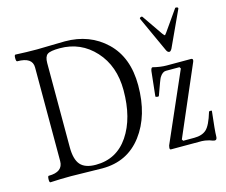

<svg xmlns="http://www.w3.org/2000/svg" viewBox="-99 -821 1144 970"><g transform="rotate(-15 473.0 -336.0)"><path d="M805 -478Q796 -478 790 -491L705 -677Q703 -682 710 -685Q717 -688 720 -683L793 -577Q802 -565 805 -565Q806 -565 815 -577L890 -684Q892 -687 899.5 -685Q907 -683 905 -677L819 -491Q812 -478 805 -478ZM54 3Q48 3 48.5 -14Q49 -31 54 -31Q129 -31 129 -88V-578Q129 -631 50 -631Q44 -631 44 -648.5Q44 -666 50 -666Q106 -663 162 -663Q186 -663 234.5 -664.5Q283 -666 308 -666Q438 -666 523.5 -584Q609 -502 609 -356Q609 -198 533 -97.5Q457 3 326 3Q299 3 244.5 1.5Q190 0 162 0Q106 0 54 3ZM299 -23Q408 -23 469.5 -114Q531 -205 531 -351Q531 -478 457.5 -558.5Q384 -639 274 -639Q225 -639 209.5 -628Q194 -617 194 -583V-143Q194 -79 218.5 -51Q243 -23 299 -23ZM911 14Q904 14 884 6Q860 0 847 0H685Q679 0 679 -9Q679 -13 681 -21L839 -382L834 -390H763Q745 -390 730 -366Q725 -359 696 -277Q694 -273 686 -274.5Q678 -276 678 -279L692 -408Q695 -425 702 -425Q742 -415 774 -415H901Q910 -415 910 -407Q910 -402 907 -396L751 -34L756 -26H814Q855 -26 877.5 -46.5Q900 -67 920 -134Q921 -136 925 -136.5Q929 -137 932 -136.5Q935 -136 935 -134Q923 -32 923 -5Q923 14 911 14Z"/></g></svg>

Font: Junicode Cond Light
Style: Regular
Weight: 300
Width: 3
Designer: Peter S. Baker
Version: Version 2.201